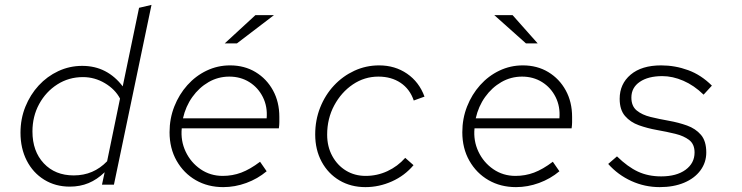

<svg xmlns="http://www.w3.org/2000/svg" viewBox="-20 -757 3040 787"><path d="M266 8Q207 8 161 -20.5Q115 -49 89.5 -99Q64 -149 64 -213Q64 -270 84 -319.5Q104 -369 138.5 -406.5Q173 -444 219 -465.5Q265 -487 317 -487Q369 -487 410.5 -465.5Q452 -444 483 -403L550 -725L601 -737L447 0H398L409 -51Q378 -21 343 -6.5Q308 8 266 8ZM113 -218Q113 -137 159.5 -87.5Q206 -38 282 -38Q323 -38 357 -52.5Q391 -67 419 -96L472 -353Q452 -391 410 -416Q368 -441 320 -441Q262 -441 215 -411Q168 -381 140.5 -330.5Q113 -280 113 -218Z M895 10Q832 10 782.5 -18.5Q733 -47 704 -98Q675 -149 675 -215Q675 -271 694.5 -320.5Q714 -370 748 -408Q782 -446 827 -467.5Q872 -489 923 -489Q982 -489 1027.5 -461.5Q1073 -434 1099 -386.5Q1125 -339 1125 -278Q1125 -267 1125 -256Q1125 -245 1123 -231H725Q720 -180 741 -135.5Q762 -91 802 -63.5Q842 -36 893 -36Q933 -36 969 -49.5Q1005 -63 1046 -94L1073 -55Q1036 -24 989.5 -7Q943 10 895 10ZM730 -272H1073Q1077 -320 1057.5 -359Q1038 -398 1002 -420.5Q966 -443 920 -443Q874 -443 835 -420.5Q796 -398 768.5 -359.5Q741 -321 730 -272ZM901 -579 1027 -695H1103L951 -579Z M1478 10Q1418 10 1371.5 -17.5Q1325 -45 1298.5 -94Q1272 -143 1272 -206Q1272 -265 1292.5 -316.5Q1313 -368 1349 -406.5Q1385 -445 1432.5 -467Q1480 -489 1534 -489Q1599 -489 1648.5 -455Q1698 -421 1720 -361L1676 -345Q1660 -392 1622 -417.5Q1584 -443 1531 -443Q1474 -443 1426.5 -411Q1379 -379 1350 -325Q1321 -271 1321 -205Q1321 -156 1342 -117.5Q1363 -79 1398.5 -57.5Q1434 -36 1479 -36Q1526 -36 1568 -55.5Q1610 -75 1641 -110L1675 -80Q1639 -37 1586.5 -13.5Q1534 10 1478 10Z M2095 10Q2032 10 1982.5 -18.5Q1933 -47 1904 -98Q1875 -149 1875 -215Q1875 -271 1894.5 -320.5Q1914 -370 1948 -408Q1982 -446 2027 -467.5Q2072 -489 2123 -489Q2182 -489 2227.5 -461.5Q2273 -434 2299 -386.5Q2325 -339 2325 -278Q2325 -267 2325 -256Q2325 -245 2323 -231H1925Q1920 -180 1941 -135.5Q1962 -91 2002 -63.5Q2042 -36 2093 -36Q2133 -36 2169 -49.5Q2205 -63 2246 -94L2273 -55Q2236 -24 2189.5 -7Q2143 10 2095 10ZM1930 -272H2273Q2277 -320 2257.5 -359Q2238 -398 2202 -420.5Q2166 -443 2120 -443Q2074 -443 2035 -420.5Q1996 -398 1968.5 -359.5Q1941 -321 1930 -272ZM2136 -579 2006 -695H2081L2184 -579Z M2684 10Q2623 10 2568 -15Q2513 -40 2473 -85L2509 -116Q2553 -73 2595 -53.5Q2637 -34 2690 -34Q2753 -34 2790 -61Q2827 -88 2827 -132Q2827 -166 2805 -183Q2783 -200 2748 -208.5Q2713 -217 2673.5 -224Q2634 -231 2599 -243.5Q2564 -256 2542 -281.5Q2520 -307 2520 -352Q2520 -413 2565 -451Q2610 -489 2690 -489Q2747 -489 2800.5 -469.5Q2854 -450 2898 -406L2864 -369Q2825 -407 2781 -426Q2737 -445 2695 -445Q2637 -445 2602.5 -421.5Q2568 -398 2568 -357Q2568 -322 2590 -304Q2612 -286 2647 -277.5Q2682 -269 2721.5 -262Q2761 -255 2796 -242.5Q2831 -230 2853 -204.5Q2875 -179 2875 -132Q2875 -91 2851 -58.5Q2827 -26 2784 -8Q2741 10 2684 10Z"/></svg>

Font: Red Hat Mono
Style: Italic
Weight: 300
Italic angle: -12°
Monospace: yes
Designer: Pentagram, MCKL
Foundry: Pentagram, MCKL
Version: Version 1.023